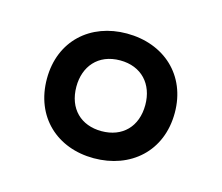

<svg xmlns="http://www.w3.org/2000/svg" viewBox="-54 -790 472 409"><g transform="rotate(15 182.0 -585.5)"><path d="M181 -448C262 -448 323 -501 323 -586C323 -669 263 -723 181 -723C101 -723 41 -670 41 -586C41 -502 100 -448 181 -448ZM182 -508C137 -508 106 -537 106 -586C106 -630 133 -664 182 -664C229 -664 258 -632 258 -586C258 -538 228 -508 182 -508Z"/></g></svg>

Font: Noto Sans Myanmar UI ExtraCondensed Medium
Style: Regular
Weight: 500
Width: 2
Designer: Monotype Design Team
Foundry: Monotype Imaging Inc.
Version: Version 2.103